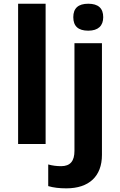

<svg xmlns="http://www.w3.org/2000/svg" viewBox="-20 -780 650 1040"><path d="M227.1 -759.8H78.1V0H227.1ZM377 -687C377 -638.2 403.8 -613.8 458 -613.8C512.2 -613.8 539.1 -640.6 539.1 -687C539.1 -735.4 512.2 -759.8 458 -759.8C403.8 -759.8 377 -735.4 377 -687ZM339.4 240.2C462.4 240.2 532.2 174.8 532.2 59.1V-545.9H383.3V37.1C383.3 91.8 361.3 120.1 311 120.1C287.1 120.1 264.2 117.2 241.2 110.8V228C268.6 236.3 301.3 240.2 339.4 240.2Z"/></svg>

Font: Noto Reveo Sans
Style: Bold
Weight: 700
Designer: Monotype Design team
Foundry: Monotype Imaging Inc.
Version: Version 1.04